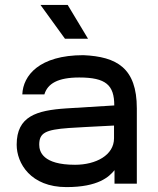

<svg xmlns="http://www.w3.org/2000/svg" viewBox="-20 -749 643 783"><path d="M251 14C381 14 425 -28 447 -55V0H538V-307C538 -472 456 -518 320 -524C140 -524 74 -441 71 -364H161C174 -408 216 -433 303 -433C412 -433 446 -402 446 -319L251 -307C129 -299 48 -275 48 -159C48 -83 105 14 251 14ZM140 -159C140 -207 165 -220 261 -227C279 -228 376 -234 445 -237V-185C445 -116 371 -77 286 -77C154 -77 140 -131 140 -159ZM145 -729 245 -591H339L256 -729Z"/></svg>

Font: Hibana 45 SubMedium
Style: Regular
Weight: 500
Width: 6
Designer: pygmalion
Foundry: ybstudio
Version: Version 2021.007;FEAKit 1.0